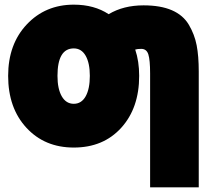

<svg xmlns="http://www.w3.org/2000/svg" viewBox="-20 -590 909 825"><path d="M578 -264Q578 -126 501 -41Q424 44 297 44Q172 44 93.5 -41Q15 -126 15 -264Q15 -400 95 -485Q175 -570 297 -570Q385 -570 447 -529Q510 -567 597 -567Q670 -567 718.5 -546Q767 -525 791.5 -483.5Q816 -442 825 -395.5Q834 -349 834 -283V215H625V-275Q625 -332 617.5 -356Q610 -380 587 -380Q570 -380 561 -377Q578 -327 578 -264ZM366 -264Q366 -319 348 -350.5Q330 -382 297 -382Q227 -382 227 -264Q227 -208 245.5 -176Q264 -144 297 -144Q330 -144 348 -176Q366 -208 366 -264Z"/></svg>

Font: Repo
Style: ExtraBlack
Weight: 1000
Designer: Stefan Peev
Foundry: Context Ltd
Version: Version 001.000